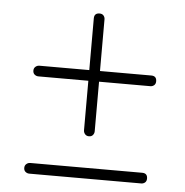

<svg xmlns="http://www.w3.org/2000/svg" viewBox="-44 -668 603 627"><g transform="rotate(5 257.0 -354.5)"><path d="M58.5 -420.5Q58.5 -428.5 64 -433.2Q69.5 -438 77 -438H443.5Q461 -438 461 -420.5Q461 -412 455.8 -407.5Q450.5 -403 443.5 -403H76.5Q69.5 -403 64 -407.5Q58.5 -412 58.5 -420.5ZM257.8 -222.5Q249.8 -222.5 245 -228Q240.2 -233.5 240.2 -241V-607.5Q240.2 -625 257.8 -625Q266.3 -625 270.8 -619.8Q275.3 -614.5 275.3 -607.5V-240.5Q275.3 -233.5 270.8 -228Q266.3 -222.5 257.8 -222.5ZM56.5 -101.5Q56.5 -109.5 62 -114.2Q67.5 -119 75 -119H441.5Q459 -119 459 -101.5Q459 -93 453.8 -88.5Q448.5 -84 441.5 -84H74.5Q67.5 -84 62 -88.5Q56.5 -93 56.5 -101.5Z"/></g></svg>

Font: Fraunces 72pt SemiBold
Style: Regular
Weight: 600
Version: Version 1.000;[b76b70a41]